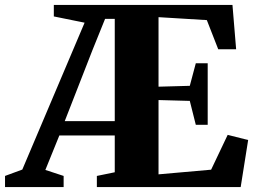

<svg xmlns="http://www.w3.org/2000/svg" viewBox="-76 -763 1042 783"><path d="M-55.5 0V-45.5L15 -71.5L269 -670.5L143.5 -696V-743H872L887 -562H814L767.5 -681L570.5 -693V-409.5L698 -413L722.5 -505H771V-254H722.5L698 -351.5L570.5 -355V-52L785 -71L852.5 -213L936 -192L905.5 0H319V-45.5L392 -60.5V-210.5H166L109 -70L183.5 -45.5V0ZM188 -269H392V-686H352.5L301 -558.5Z"/></svg>

Font: Merriweather 72pt Black
Style: Regular
Weight: 900
Version: Version 2.100